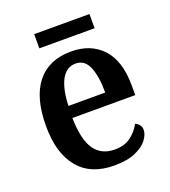

<svg xmlns="http://www.w3.org/2000/svg" viewBox="-128 -774 776 878"><g transform="rotate(-20 260.0 -335.0)"><path d="M279 10Q165 10 105.5 -62Q46 -134 46 -265Q46 -405 104 -476.5Q162 -548 269 -548Q366 -548 422 -487Q478 -426 478 -307V-260H172Q174 -154 207.5 -106Q241 -58 306 -58Q354 -58 385 -81.5Q416 -105 432 -137Q443 -133 451.5 -123Q460 -113 460 -98Q460 -75 441 -50Q422 -25 382 -7.5Q342 10 279 10ZM353 -318Q353 -396 334 -442.5Q315 -489 270 -489Q226 -489 201.5 -445Q177 -401 174 -318ZM139 -611V-680H408V-611Z"/></g></svg>

Font: Noto Serif Sinhala SemiCondensed SemiBold
Style: Regular
Weight: 600
Width: 4
Designer: Jelle Bosma - Monotype Design Team
Foundry: Monotype Imaging Inc.
Version: Version 2.007; ttfautohint (v1.8.4.7-5d5b)